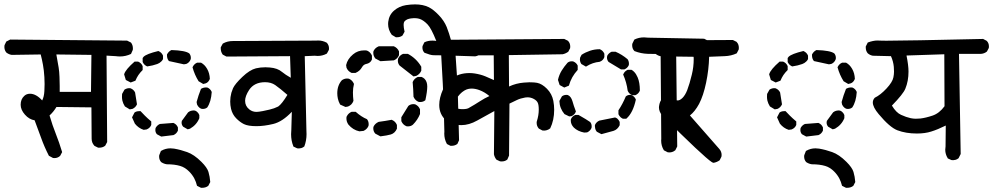

<svg xmlns="http://www.w3.org/2000/svg" viewBox="-37 -747 4619 893"><path d="M225.6 -249.5Q211.9 -226.6 193.4 -210Q207 -163.6 222.7 -124.3Q238.3 -85 252 -39.6L242.7 -22Q231.4 -11.7 216.3 -11.7Q213.4 -11.7 209.5 -12.2L190.4 -22.5Q168.9 -64.5 154.1 -106.2Q139.2 -147.9 124 -187.5Q98.6 -191.4 78.9 -213.9Q59.1 -236.3 59.1 -259.8Q59.1 -285.6 75.7 -300.8Q86.4 -311 102.5 -311Q130.9 -311 159.2 -279.8Q168 -296.9 169.4 -323.7Q171.4 -356.4 169.4 -388.4Q167.5 -420.4 162.8 -445.8Q158.2 -471.2 152.3 -493.7L17.1 -491.7Q3.4 -494.1 -7.8 -502.9Q-13.2 -509.8 -14.9 -516.4Q-16.6 -522.9 -16.6 -527.8Q-16.6 -535.6 -15.6 -537.6L-7.8 -553.7L10.3 -563L554.2 -558.1L571.8 -549.3L572.8 -548.3Q581.1 -537.1 581.1 -522Q581.1 -515.1 580.1 -513.7L572.3 -496.1Q547.9 -484.4 521 -484.4Q511.2 -484.4 501.5 -485.8L458.5 -488.3L461.4 -86.4L452.6 -69.8L451.7 -68.8Q440.4 -60.1 424.3 -60.1Q422.4 -60.1 419.4 -60.1L401.9 -68.8L401.4 -69.8Q389.2 -83 389.2 -102.5L388.2 -247.6ZM235.8 -432.6Q238.8 -414.1 239.7 -389.2Q240.7 -364.3 240.7 -346.4Q240.7 -328.6 240.7 -319.8H386.2L388.2 -491.7L225.1 -493.7Q230.5 -465.8 235.8 -432.6Z M739.3 17.1H738.8Q724.6 15.1 712.4 6.8Q703.1 -3.9 703.1 -18.6Q703.1 -24.4 704.1 -26.4L711.4 -44.9L713.4 -45.9Q732.9 -57.1 755.9 -57.1Q764.2 -57.1 772.9 -55.7Q804.2 -50.3 833.5 -39.6Q865.7 -28.3 899.9 5.9Q926.3 32.2 932.6 52.7Q939 74.2 940.9 99.6L932.1 116.7L931.2 117.7Q919.9 126.5 902.8 126.5Q900.9 126.5 897.9 126.5L879.4 117.2Q874.5 97.7 866.7 83Q857.4 65.4 842.8 50.8Q823.2 31.2 801.3 24.9Q775.4 17.1 739.3 17.1ZM685.5 -142.6Q685.5 -148.4 686.5 -151.4Q689.5 -157.2 694.3 -162.1Q699.2 -167 706.5 -170.4L769.5 -175.3Q777.3 -171.9 782.2 -167Q787.1 -162.1 790.5 -154.3V-139.6Q784.2 -125 770.5 -119.1L770 -118.7L712.9 -111.8L692.9 -122.6Q685.5 -130.9 685.5 -142.6ZM610.4 -230Q612.3 -230 616.7 -230Q625.5 -220.7 636.7 -209.2Q647.9 -197.8 666.5 -182.1V-166Q663.6 -158.7 658.4 -153.6Q653.3 -148.4 645 -145L631.3 -143.1Q606.9 -150.9 590.3 -171.9L577.1 -201.2L588.4 -223.1L589.4 -224.1Q597.7 -230 610.4 -230ZM814.9 -157.7Q807.6 -166 807.6 -176.8Q807.6 -180.2 808.6 -184.6L837.9 -224.6Q845.2 -230 851.6 -231.7Q857.9 -233.4 861.8 -233.4Q868.2 -233.4 869.6 -232.7Q871.1 -231.9 871.8 -231.7Q872.6 -231.4 873.5 -231Q874.5 -230.5 875.2 -230Q876 -229.5 876.7 -229Q877.4 -228.5 878.2 -228Q878.9 -227.5 879.4 -227.1Q886.2 -221.7 890.1 -211.9V-197.3Q877.4 -166 846.7 -148.4L835.9 -145.5ZM532.2 -278.8Q530.3 -288.6 530.3 -296.1Q530.3 -303.7 530.8 -310.1L542 -330.1Q552.7 -336.9 564 -336.9Q569.3 -336.9 571.3 -335.9Q585 -330.1 591.3 -316.9Q595.2 -295.9 600.1 -261.7Q596.2 -253.4 591.3 -248.8Q586.4 -244.1 579.6 -240.7L566.4 -238.3L543.9 -252Q535.6 -265.1 532.2 -278.8ZM921.9 -340.3Q926.8 -340.3 927.7 -339.8Q941.4 -334 947.3 -320.3L947.8 -319.3Q944.8 -273.4 926.8 -247.1Q920.9 -242.7 915.8 -241.5Q910.6 -240.2 907.2 -240.2Q901.4 -240.2 899.9 -241Q898.4 -241.7 897.7 -241.9Q897 -242.2 896 -242.7Q895 -243.2 894.3 -243.7Q893.6 -244.1 892.8 -244.6Q892.1 -245.1 891.4 -245.6Q890.6 -246.1 890.1 -246.6Q883.3 -252 879.4 -261.2L877.4 -272.5Q885.7 -303.7 897.9 -334L899.4 -334.5Q909.2 -340.3 921.9 -340.3ZM896.5 -455.6H897.9Q906.7 -450.7 913.6 -443.8Q920.4 -437 926.3 -426.8Q938 -406.7 939 -379.9Q935.5 -371.6 930.9 -366.7Q926.3 -361.8 919.9 -359.4L908.2 -356.4L886.7 -369.1Q868.2 -398.4 858.4 -434.1Q865.2 -449.2 878.9 -455.1L879.9 -455.6ZM588.9 -460.4H605.5Q620.1 -454.1 626 -440.4L626.5 -439.5V-421.4Q614.7 -409.7 606.9 -398.2Q599.1 -386.7 592.8 -371.6L570.8 -363.3L548.3 -375L540.5 -400.4V-401.9Q546.9 -423.8 588.9 -460.4ZM626.5 -458.5V-477.1Q628.4 -480.5 630.9 -482.9Q644.5 -496.6 699.7 -509.8Q708 -505.9 712.9 -501Q717.8 -496.1 721.2 -488.3V-472.2Q717.8 -465.3 712.9 -460.9Q705.1 -453.1 694.3 -449.2Q674.3 -441.9 647.5 -438Q640.1 -441.4 635.3 -446Q630.4 -450.7 626.5 -458.5ZM739.7 -488.8Q739.7 -490.7 739.7 -493.7Q747.1 -507.8 759.3 -513.7L760.7 -514.2Q825.2 -512.2 843.3 -498.5L843.8 -498Q850.6 -489.3 850.6 -478Q850.6 -472.7 849.6 -470.7Q844.2 -456.1 829.6 -449.7L818.4 -447.8Q784.2 -454.6 749 -462.9L747.6 -464.4Q739.7 -474.6 739.7 -488.8Z M1316.9 -123Q1316.9 -132.3 1317.9 -142.1L1320.3 -227.1Q1276.4 -180.7 1233.6 -170.4Q1190.9 -160.2 1155.8 -160.2Q1116.7 -160.2 1097.2 -169.9Q1078.6 -179.2 1061.3 -197Q1043.9 -214.8 1037.6 -240.7Q1033.7 -257.8 1033.7 -274.9Q1033.7 -294.9 1039.1 -315.4Q1042.5 -326.7 1046.9 -336.9Q1056.2 -356.9 1090.3 -389.4Q1124.5 -421.9 1153.3 -429.2Q1173.8 -434.1 1197.3 -434.1Q1207 -434.1 1217.8 -433.1Q1253.9 -430.2 1274.4 -412.6Q1290.5 -399.4 1315.4 -385.3L1312 -485.8L1016.1 -483.9L999.5 -492.7L998.5 -493.7Q989.7 -505.9 989.7 -522Q989.7 -523.9 989.7 -526.9L999 -543.9L1000.5 -544.9Q1020.5 -556.2 1046.4 -556.2Q1048.8 -556.2 1050.8 -556.2L1431.2 -558.1Q1436.5 -558.6 1443.4 -558.6Q1463.9 -558.6 1482.9 -548.3Q1493.2 -537.1 1493.2 -522Q1493.2 -519 1492.7 -515.1L1483.4 -498L1481.9 -497.1Q1462.9 -486.8 1440.4 -486.8Q1433.6 -486.8 1426.3 -487.8L1380.4 -485.8L1388.2 -138.2Q1388.7 -130.4 1388.7 -123Q1388.7 -93.3 1378.4 -65.9Q1371.1 -60.1 1364.5 -58.3Q1357.9 -56.6 1353.5 -56.6Q1346.2 -56.6 1344.2 -57.6L1327.6 -65.4L1327.1 -67.4Q1316.9 -92.8 1316.9 -123ZM1195.8 -364.7Q1145.5 -364.7 1121.6 -328.6Q1103 -299.8 1103 -278.3Q1103 -253.4 1123 -237.8Q1137.2 -226.6 1155.8 -226.6Q1165.5 -226.6 1185.8 -230.5Q1206.1 -234.4 1216.8 -237.3Q1238.3 -242.2 1256.8 -251.5Q1273.9 -263.2 1299.8 -305.7Q1267.1 -334.5 1242.7 -351.6Q1223.6 -364.7 1195.8 -364.7Z M2029.3 -126Q2029.3 -129.9 2029.8 -133.8Q2025.9 -304.7 2022.5 -356.4Q2019 -407.2 2015.1 -489.7Q1990.7 -489.7 1977.8 -490.2Q1964.8 -490.7 1937.5 -501.5L1936.5 -502.4Q1927.7 -511.7 1927.7 -525.9Q1927.7 -531.7 1928.7 -533.7L1936.5 -549.8L1938 -550.8Q1953.6 -558.1 1974.1 -558.1Q1982.9 -558.1 1992.2 -556.6Q1968.8 -615.7 1951.7 -633.3Q1933.6 -652.3 1916 -658.7Q1906.7 -661.6 1900.1 -662.1Q1893.6 -662.6 1888.4 -662.6Q1883.3 -662.6 1874.5 -661.4Q1865.7 -660.2 1857.9 -657.2Q1850.1 -653.8 1845.2 -648.4Q1840.3 -643.6 1840.3 -630.4Q1840.3 -618.7 1844.7 -599.6L1835.4 -582.5L1834.5 -581.5Q1824.2 -573.7 1809.1 -573.7Q1807.1 -573.7 1804.2 -573.7L1785.2 -585Q1768.1 -608.4 1768.1 -635.3Q1768.1 -640.1 1768.6 -645Q1772.5 -677.7 1795.9 -697.8Q1818.8 -717.8 1851.1 -723.1Q1873.5 -726.6 1893.6 -726.6Q1930.7 -726.6 1957.5 -713.4Q1979 -702.6 2003.9 -676.5Q2028.8 -650.4 2040.5 -621.6Q2051.3 -594.7 2062.5 -554.2L2182.1 -551.3L2197.8 -543.5L2198.7 -542.5Q2207 -532.2 2207 -518.1Q2207 -512.2 2206.1 -510.3L2198.7 -495.6Q2186.5 -487.3 2173.3 -484.9L2082 -487.8Q2090.3 -370.6 2091.8 -331.8Q2093.3 -293 2098.1 -94.7L2090.3 -77.6L2088.9 -76.7Q2078.1 -68.8 2063 -68.8Q2061 -68.8 2058.1 -68.8L2042 -77.1L2041 -78.6Q2029.3 -100.1 2029.3 -126ZM1699.2 -149.9Q1699.2 -155.8 1700.7 -158.7Q1703.6 -165 1709.5 -170.7Q1715.3 -176.3 1724.1 -180.2Q1753.9 -184.1 1784.7 -189.9Q1793.9 -186 1799.6 -180.4Q1805.2 -174.8 1809.1 -166V-148.4Q1799.8 -127.4 1780.8 -121.6Q1763.7 -116.7 1732.4 -112.8L1708.5 -125.5Q1699.2 -135.7 1699.2 -149.9ZM1574.2 -196.3Q1574.2 -202.6 1575.2 -204.8Q1576.2 -207 1577.6 -209Q1584.5 -221.2 1598.6 -227.1H1617.2Q1643.6 -203.6 1669.4 -192.9L1670.4 -191.9Q1677.7 -182.6 1677.7 -168.9Q1677.7 -163.1 1676.3 -160.2Q1673.3 -153.3 1667.7 -147.7Q1662.1 -142.1 1653.8 -138.2L1634.3 -136.2Q1604.5 -142.6 1583.5 -167.5Q1574.2 -180.7 1574.2 -196.3ZM1829.6 -183.6V-200.2V-201.7L1862.3 -254.4Q1872.1 -262.7 1885.7 -262.7Q1891.6 -262.7 1893.3 -262Q1895 -261.2 1896.5 -260.5Q1897.9 -259.8 1899.4 -258.8Q1900.9 -257.8 1902.3 -256.8Q1911.6 -250.5 1916.5 -238.3V-216.8Q1905.8 -189.5 1883.3 -167Q1874 -159.2 1860.4 -159.2Q1854.5 -159.2 1852.5 -160.2Q1836.9 -167 1830.1 -182.6ZM1531.7 -313Q1531.7 -350.1 1553.2 -374Q1564.5 -381.8 1577.6 -381.8Q1584 -381.8 1585.9 -380.9Q1601.6 -374 1608.4 -358.4L1609.4 -356.9Q1604.5 -336.9 1604.5 -317.4Q1604.5 -297.9 1606.9 -277.8Q1603 -267.6 1596.9 -261.5Q1590.8 -255.4 1581.5 -251.5L1569.8 -249.5L1544.9 -260.7Q1537.1 -275.4 1534.4 -288.3Q1531.7 -301.3 1531.7 -313ZM1906.2 -389.2H1923.8Q1932.1 -385.7 1937.5 -380.4Q1950.2 -367.7 1950.2 -344.5Q1950.2 -321.3 1941.4 -281.2L1939.9 -279.8Q1930.7 -272.5 1917 -272.5Q1911.1 -272.5 1908.2 -273.9Q1901.4 -276.9 1895.8 -282.5Q1890.1 -288.1 1886.2 -296.9Q1885.3 -333.5 1882.3 -365.2Q1886.2 -374 1891.8 -379.6Q1897.5 -385.3 1906.2 -389.2ZM1813.5 -462.4Q1813.5 -464.8 1813.5 -466.8Q1813.5 -471.7 1814.5 -474.1Q1815.4 -476.6 1816.9 -478.5Q1823.7 -490.7 1837.9 -496.6H1859.9Q1899.4 -475.6 1921.9 -437.5L1922.4 -436V-418Q1915 -401.4 1898.9 -394L1886.2 -391.6L1821.3 -442.4Q1814 -451.7 1813.5 -462.4ZM1656.7 -512.7Q1667.5 -512.7 1669.7 -511.7Q1671.9 -510.7 1673.8 -509.8Q1675.8 -508.8 1677.2 -507.8Q1687.5 -501 1692.9 -488.3V-470.7Q1689.9 -463.4 1685.5 -459Q1678.2 -452.1 1667 -449.7Q1653.8 -447.3 1646.5 -434.1Q1636.7 -416.5 1617.2 -408.2L1616.2 -407.7H1598.6Q1582 -415 1575.2 -430.7L1574.7 -431.6L1572.8 -444.3Q1579.1 -472.7 1605 -494.1Q1627 -512.7 1656.7 -512.7ZM1699.2 -501.5Q1699.2 -507.3 1700.7 -510.3Q1708 -524.9 1723.6 -531.2L1724.6 -531.7H1794.9Q1811.5 -524.4 1818.4 -508.8L1818.8 -507.8V-490.2Q1811.5 -473.6 1795.9 -466.8L1795.4 -466.3L1732.4 -462.4L1708.5 -475.1Q1699.2 -487.3 1699.2 -501.5Z M2108.4 -165Q2103.5 -165 2099.1 -165.5Q2058.6 -168.5 2038.6 -186Q2005.9 -214.4 2005.9 -258.8Q2005.9 -292 2023.4 -331.1Q2036.6 -359.9 2060.1 -378.9Q2095.7 -407.2 2146.5 -407.2Q2158.7 -407.2 2170.9 -405.3Q2198.7 -400.9 2220 -392.1Q2241.2 -383.3 2260.3 -374.5L2259.3 -489.7H2039.1H2038.6Q2023.9 -490.7 2013.7 -500Q2004.4 -511.7 2004.4 -527.8Q2004.4 -529.8 2004.4 -532.7L2013.2 -551.3L2014.2 -552.2Q2027.3 -562.5 2043.9 -562.5Q2046.9 -562.5 2050.3 -562L2587.4 -565.9L2605 -557.1L2605.5 -556.2Q2615.2 -545.9 2615.2 -530.3Q2615.2 -526.9 2614.7 -522.9L2606 -506.3Q2592.8 -497.1 2579.6 -494.6L2329.6 -490.7L2330.6 -344.7Q2363.3 -359.9 2399.4 -362.8Q2417 -364.3 2424.8 -364.3Q2432.6 -364.3 2435.5 -364Q2438.5 -363.8 2442.1 -363.8Q2445.8 -363.8 2449.2 -363.3Q2455.6 -362.8 2460.9 -361.8Q2483.9 -357.4 2507.1 -334Q2530.3 -310.5 2536.6 -277.8Q2540.5 -257.3 2540.5 -236.3Q2540.5 -188 2522 -149.9Q2513.7 -143.6 2506.3 -141.6Q2499 -139.6 2494.4 -139.6Q2489.7 -139.6 2485.8 -140.1L2469.2 -148.9Q2459 -160.2 2459 -175.8Q2459 -181.6 2460 -183.1Q2468.8 -210.9 2468.8 -236.8Q2468.8 -259.8 2463.9 -269.5Q2459 -279.8 2445.3 -287.1Q2431.6 -294.4 2416.5 -294.4Q2411.1 -294.4 2405.8 -293.5Q2383.3 -289.6 2366.5 -281.5Q2349.6 -273.4 2332.5 -265.1L2330.6 -23.4L2322.8 -5.4L2321.8 -4.4Q2311.5 3.9 2296.4 3.9Q2289.6 3.9 2287.6 2.9L2272 -4.4Q2262.7 -16.1 2260.3 -29.8L2262.2 -230.5Q2220.7 -208 2182.6 -186.5Q2144.5 -165 2108.4 -165ZM2156.7 -335Q2149.4 -335 2140.9 -333.3Q2132.3 -331.5 2122.6 -325.7Q2111.8 -319.3 2102.1 -309.1Q2082.5 -288.6 2079.6 -263.2Q2079.1 -261.2 2079.1 -258.3Q2079.1 -241.2 2104.5 -239.7Q2109.9 -239.3 2114.7 -239.3Q2137.2 -239.3 2146.5 -246.6Q2170.9 -260.3 2194.1 -275.4Q2217.3 -290.5 2239.3 -300.3Q2217.3 -318.8 2192.4 -328.1Q2173.3 -335 2156.7 -335Z M3038.1 -93.3Q3038.1 -97.2 3038.6 -100.6L3035.6 -495.6Q3006.8 -495.6 2975.6 -496.6Q2944.3 -497.6 2914.1 -509.3L2913.1 -510.3Q2903.3 -520.5 2903.3 -536.1Q2903.3 -542.5 2904.3 -544.4L2913.1 -562.5L2914.6 -563.5Q2934.6 -573.2 2958.5 -573.2Q2967.8 -573.2 2977.1 -571.8L3237.8 -566.9L3255.4 -558.1L3255.9 -557.1Q3265.6 -545.9 3265.6 -530.3Q3265.6 -523.9 3264.6 -522L3256.3 -505.4Q3243.2 -495.6 3228.5 -494.6H3107.9L3112.8 -65.9L3104 -48.3Q3096.2 -42 3089.1 -40Q3082 -38.1 3077.4 -38.1Q3072.8 -38.1 3068.8 -38.6L3050.8 -47.9L3050.3 -48.8Q3038.1 -68.8 3038.1 -93.3ZM2738.8 -134.3Q2733.4 -141.1 2731.7 -147.7Q2730 -154.3 2730 -158.4Q2730 -162.6 2730 -165.5Q2736.3 -179.7 2750.5 -186Q2787.1 -192.9 2823.7 -200.7Q2830.6 -198.2 2833.3 -196Q2835.9 -193.8 2836.9 -192.4Q2841.8 -187.5 2845.2 -179.7V-164.6Q2835 -144 2815.9 -138.2L2760.3 -123ZM2617.7 -186.5Q2617.7 -190.9 2618.2 -192.4Q2624 -206.1 2637.7 -211.9L2638.7 -212.4H2653.8Q2693.4 -189.9 2707.5 -179.7Q2714.8 -171.9 2714.8 -159.7Q2714.8 -153.3 2713.9 -151.4Q2708 -137.7 2693.8 -131.3L2680.2 -130.4Q2649.9 -136.2 2631.8 -153.8Q2617.7 -168.5 2617.7 -186.5ZM2839.4 -215.8V-233.9Q2859.4 -264.2 2873.5 -298.3Q2881.8 -305.7 2893.1 -305.7Q2898.4 -305.7 2900.4 -304.7Q2914.1 -298.8 2919.9 -285.2L2920.4 -283.7Q2907.2 -222.7 2877.4 -196.3L2876 -194.8H2859.9Q2854 -197.8 2851.3 -200Q2848.6 -202.1 2847.7 -203.6Q2842.8 -208.5 2839.4 -215.8ZM2597.2 -305.7Q2602.5 -305.7 2604.5 -304.7Q2618.7 -298.8 2625.5 -276.4Q2630.9 -256.3 2641.6 -228.5Q2639.2 -222.2 2637.5 -220Q2635.7 -217.8 2635.3 -217.3Q2629.9 -210.4 2620.6 -206.5L2610.4 -205.6L2588.4 -216.3Q2565.9 -243.2 2564.9 -276.4V-277.8L2576.2 -298.3L2577.1 -299.3Q2585.9 -305.7 2597.2 -305.7ZM2882.8 -422.4H2899.9Q2907.2 -418.5 2912.1 -413.1Q2921.9 -403.3 2928.7 -387.2Q2939 -363.3 2939 -326.2V-325.2Q2932.6 -310.5 2918.9 -304.7L2918 -304.2H2903.3Q2888.7 -310.5 2882.8 -324.2L2882.3 -325.7Q2877.4 -363.8 2861.3 -400.4L2862.3 -402.3Q2868.2 -416 2881.8 -421.9ZM2622.1 -461.9Q2627.9 -461.9 2629.9 -460.9Q2643.6 -455.1 2649.4 -442.9L2649.9 -441.4V-421.9Q2634.8 -405.3 2625 -387.9Q2615.2 -370.6 2608.9 -348.6L2587.4 -339.8L2565.9 -351.6L2558.1 -375.5Q2563.5 -399.4 2575.4 -418.7Q2587.4 -438 2602.5 -455.1Q2610.4 -461.9 2622.1 -461.9ZM2786.1 -479Q2786.1 -484.4 2787.1 -487.3Q2790 -493.2 2794.9 -498Q2799.8 -502.9 2807.6 -506.3H2826.2Q2855.5 -493.7 2881.8 -471.7Q2888.2 -462.9 2888.2 -450.2Q2888.2 -445.3 2887.7 -444.3Q2881.8 -430.7 2868.2 -424.8L2867.2 -424.3H2852.5H2851.1L2793.5 -459Q2786.1 -467.8 2786.1 -479ZM2660.2 -470.7Q2660.2 -477.1 2661.1 -479L2668 -492.2Q2686 -503.9 2707.3 -511Q2728.5 -518.1 2752 -518.1H2752.9Q2767.6 -511.7 2773.4 -498L2773.9 -497.1V-481.4Q2768.1 -465.3 2752.9 -460L2751.5 -459.5Q2719.7 -456.5 2691.4 -439L2688.5 -437L2667 -449.2Q2660.2 -459 2660.2 -470.7Z M3027.8 -247.6Q3027.8 -250.5 3028.3 -253.4Q3031.2 -275.9 3043 -288.1Q3052.7 -297.4 3065.4 -297.4Q3076.2 -297.4 3091.3 -290.5Q3099.1 -287.1 3106.4 -282.2Q3110.4 -279.8 3115.2 -279.8Q3125 -279.8 3137.2 -291.5Q3149.9 -304.2 3159.2 -327.6Q3170.4 -356.9 3180.7 -399.9Q3189.5 -435.1 3189.5 -473.1Q3189.5 -478 3189 -482.9L3038.1 -484.9Q3023.9 -487.3 3012.7 -496.1Q3003.4 -509.8 3003.4 -525.9Q3003.4 -527.8 3003.4 -530.8L3012.2 -549.3L3013.2 -549.8Q3023.4 -559.6 3039.1 -559.6Q3042 -559.6 3045.4 -559.1L3371.6 -561L3389.2 -552.2L3389.6 -551.3Q3399.4 -541 3399.4 -524.4Q3399.4 -521.5 3398.9 -517.1L3389.6 -499Q3363.8 -486.8 3333.5 -485.8L3261.2 -482.9Q3259.8 -422.9 3247.1 -362.3Q3234.4 -301.8 3214.4 -263.7Q3195.3 -228.5 3171.9 -210L3308.6 -54.2Q3319.3 -42 3319.3 -25.9Q3319.3 -20 3318.4 -18.1L3310.1 -1.5Q3296.9 7.8 3281.7 10.3Q3277.3 9.3 3273.4 6.8Q3235.4 -18.1 3043 -209.5Q3027.8 -228 3027.8 -247.6Z M3739.3 17.1H3738.8Q3724.6 15.1 3712.4 6.8Q3703.1 -3.9 3703.1 -18.6Q3703.1 -24.4 3704.1 -26.4L3711.4 -44.9L3713.4 -45.9Q3732.9 -57.1 3755.9 -57.1Q3764.2 -57.1 3772.9 -55.7Q3804.2 -50.3 3833.5 -39.6Q3865.7 -28.3 3899.9 5.9Q3926.3 32.2 3932.6 52.7Q3939 74.2 3940.9 99.6L3932.1 116.7L3931.2 117.7Q3919.9 126.5 3902.8 126.5Q3900.9 126.5 3897.9 126.5L3879.4 117.2Q3874.5 97.7 3866.7 83Q3857.4 65.4 3842.8 50.8Q3823.2 31.2 3801.3 24.9Q3775.4 17.1 3739.3 17.1ZM3685.5 -142.6Q3685.5 -148.4 3686.5 -151.4Q3689.5 -157.2 3694.3 -162.1Q3699.2 -167 3706.5 -170.4L3769.5 -175.3Q3777.3 -171.9 3782.2 -167Q3787.1 -162.1 3790.5 -154.3V-139.6Q3784.2 -125 3770.5 -119.1L3770 -118.7L3712.9 -111.8L3692.9 -122.6Q3685.5 -130.9 3685.5 -142.6ZM3610.4 -230Q3612.3 -230 3616.7 -230Q3625.5 -220.7 3636.7 -209.2Q3647.9 -197.8 3666.5 -182.1V-166Q3663.6 -158.7 3658.4 -153.6Q3653.3 -148.4 3645 -145L3631.3 -143.1Q3606.9 -150.9 3590.3 -171.9L3577.1 -201.2L3588.4 -223.1L3589.4 -224.1Q3597.7 -230 3610.4 -230ZM3814.9 -157.7Q3807.6 -166 3807.6 -176.8Q3807.6 -180.2 3808.6 -184.6L3837.9 -224.6Q3845.2 -230 3851.6 -231.7Q3857.9 -233.4 3861.8 -233.4Q3868.2 -233.4 3869.6 -232.7Q3871.1 -231.9 3871.8 -231.7Q3872.6 -231.4 3873.5 -231Q3874.5 -230.5 3875.2 -230Q3876 -229.5 3876.7 -229Q3877.4 -228.5 3878.2 -228Q3878.9 -227.5 3879.4 -227.1Q3886.2 -221.7 3890.1 -211.9V-197.3Q3877.4 -166 3846.7 -148.4L3835.9 -145.5ZM3532.2 -278.8Q3530.3 -288.6 3530.3 -296.1Q3530.3 -303.7 3530.8 -310.1L3542 -330.1Q3552.7 -336.9 3564 -336.9Q3569.3 -336.9 3571.3 -335.9Q3585 -330.1 3591.3 -316.9Q3595.2 -295.9 3600.1 -261.7Q3596.2 -253.4 3591.3 -248.8Q3586.4 -244.1 3579.6 -240.7L3566.4 -238.3L3543.9 -252Q3535.6 -265.1 3532.2 -278.8ZM3921.9 -340.3Q3926.8 -340.3 3927.7 -339.8Q3941.4 -334 3947.3 -320.3L3947.8 -319.3Q3944.8 -273.4 3926.8 -247.1Q3920.9 -242.7 3915.8 -241.5Q3910.6 -240.2 3907.2 -240.2Q3901.4 -240.2 3899.9 -241Q3898.4 -241.7 3897.7 -241.9Q3897 -242.2 3896 -242.7Q3895 -243.2 3894.3 -243.7Q3893.6 -244.1 3892.8 -244.6Q3892.1 -245.1 3891.4 -245.6Q3890.6 -246.1 3890.1 -246.6Q3883.3 -252 3879.4 -261.2L3877.4 -272.5Q3885.7 -303.7 3897.9 -334L3899.4 -334.5Q3909.2 -340.3 3921.9 -340.3ZM3896.5 -455.6H3897.9Q3906.7 -450.7 3913.6 -443.8Q3920.4 -437 3926.3 -426.8Q3938 -406.7 3939 -379.9Q3935.5 -371.6 3930.9 -366.7Q3926.3 -361.8 3919.9 -359.4L3908.2 -356.4L3886.7 -369.1Q3868.2 -398.4 3858.4 -434.1Q3865.2 -449.2 3878.9 -455.1L3879.9 -455.6ZM3588.9 -460.4H3605.5Q3620.1 -454.1 3626 -440.4L3626.5 -439.5V-421.4Q3614.7 -409.7 3606.9 -398.2Q3599.1 -386.7 3592.8 -371.6L3570.8 -363.3L3548.3 -375L3540.5 -400.4V-401.9Q3546.9 -423.8 3588.9 -460.4ZM3626.5 -458.5V-477.1Q3628.4 -480.5 3630.9 -482.9Q3644.5 -496.6 3699.7 -509.8Q3708 -505.9 3712.9 -501Q3717.8 -496.1 3721.2 -488.3V-472.2Q3717.8 -465.3 3712.9 -460.9Q3705.1 -453.1 3694.3 -449.2Q3674.3 -441.9 3647.5 -438Q3640.1 -441.4 3635.3 -446Q3630.4 -450.7 3626.5 -458.5ZM3739.7 -488.8Q3739.7 -490.7 3739.7 -493.7Q3747.1 -507.8 3759.3 -513.7L3760.7 -514.2Q3825.2 -512.2 3843.3 -498.5L3843.8 -498Q3850.6 -489.3 3850.6 -478Q3850.6 -472.7 3849.6 -470.7Q3844.2 -456.1 3829.6 -449.7L3818.4 -447.8Q3784.2 -454.6 3749 -462.9L3747.6 -464.4Q3739.7 -474.6 3739.7 -488.8Z M4359.4 -50.8Q4359.4 -58.1 4360.8 -65.9L4361.8 -163.1Q4324.2 -144.5 4294.4 -135.3Q4265.6 -126 4227.5 -126Q4176.3 -126 4136.7 -141.1Q4101.1 -154.8 4049.8 -216.3Q4022.5 -248.5 4022.5 -270.5Q4022.5 -282.7 4031.7 -292.5Q4058.1 -305.2 4086.2 -335.4Q4114.3 -365.7 4118.2 -387.2Q4121.1 -401.4 4121.1 -414.1Q4121.1 -426.8 4120.1 -436.5Q4117.7 -461.9 4106.9 -485.8L4022.5 -487.8Q4009.3 -490.2 3999 -499Q3989.7 -509.8 3989.7 -525.9Q3989.7 -527.8 3989.7 -530.8L3999 -549.3Q4024.4 -558.6 4044.4 -558.6Q4049.8 -558.6 4054.9 -558.1Q4060.1 -557.6 4084.5 -557.6Q4174.8 -557.6 4535.6 -565.9L4552.2 -557.1Q4562.5 -546.9 4562.5 -531.2Q4562.5 -527.8 4562 -523.9L4553.2 -507.3Q4541 -497.6 4526.4 -496.6H4423.3L4431.2 -30.8L4421.4 -11.2Q4414.1 -5.4 4407.5 -3.7Q4400.9 -2 4396.5 -2Q4389.2 -2 4387.2 -2.9L4371.1 -10.3L4370.6 -11.7Q4359.4 -29.8 4359.4 -50.8ZM4179.2 -488.8Q4188.5 -442.9 4188.5 -414.1Q4188.5 -370.1 4173.8 -334.5Q4164.1 -310.1 4111.3 -255.9Q4130.9 -223.1 4153.8 -212.9Q4178.2 -201.7 4198.7 -197.3Q4210.9 -194.8 4222.4 -194.8Q4233.9 -194.8 4243.7 -195.8Q4268.6 -198.7 4300.8 -209.5Q4332 -220.2 4356 -252.9L4355 -494.6Z"/></svg>

Font: Bakudai
Style: Medium
Weight: 500
Version: Version 1.48